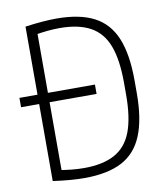

<svg xmlns="http://www.w3.org/2000/svg" viewBox="-84 -810 767 889"><g transform="rotate(-10 300.0 -365.0)"><path d="M9 -364V-408H364V-364ZM241 10Q179 10 94 -2V-728Q179 -740 241 -740Q350 -740 417.5 -705Q485 -670 516.5 -594Q548 -518 548 -395V-335Q548 -213 516.5 -136.5Q485 -60 417.5 -25Q350 10 241 10ZM125 -48Q160 -42 189.5 -39Q219 -36 248 -36Q337 -36 392.5 -66.5Q448 -97 473 -163Q498 -229 498 -337V-393Q498 -501 473 -567Q448 -633 392.5 -663.5Q337 -694 248 -694Q219 -694 189.5 -691Q160 -688 125 -682L143 -702V-28Z"/></g></svg>

Font: M PLUS Code Latin Expanded Light
Style: Regular
Weight: 300
Width: 7
Designer: Coji Morishita
Foundry: UNDERFOREST DESIGN
Version: Version 1.002; ttfautohint (v1.8.3)